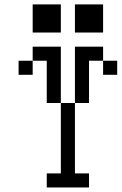

<svg xmlns="http://www.w3.org/2000/svg" viewBox="-20 -832 540 852"><path d="M375 0V-62.5H312.5V-375H250V-62.5H187.5V0ZM500 -500V-562.5H437.5V-500ZM250 -375Q250 -375 250 -625H125V-562.5H62.5V-500H125V-562.5H187.5V-375ZM312.5 -375H375V-562.5H437.5V-625H312.5Q312.5 -625 312.5 -375ZM125 -812.5Q125 -812.5 125 -687.5H250Q250 -687.5 250 -812.5ZM312.5 -812.5Q312.5 -812.5 312.5 -687.5H437.5Q437.5 -687.5 437.5 -812.5Z"/></svg>

Font: CalcUnifontExMono
Style: Regular
Weight: 500
Version: Version 15.0.06